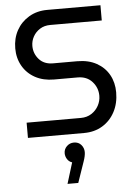

<svg xmlns="http://www.w3.org/2000/svg" viewBox="-63 -747 752 1068"><g transform="rotate(-5 313.0 -213.0)"><path d="M73 0V-85H376Q410 -85 435.5 -101.5Q461 -118 475 -144Q489 -170 489 -199Q489 -244 459 -277.5Q429 -311 378 -311H246Q186 -311 141 -335.5Q96 -360 71 -403.5Q46 -447 46 -502Q46 -558 70.5 -602.5Q95 -647 139.5 -673.5Q184 -700 242 -700H539V-615H251Q218 -615 193.5 -599.5Q169 -584 155.5 -559.5Q142 -535 142 -507Q142 -465 170 -433Q198 -401 248 -401H383Q446 -401 491 -376Q536 -351 560 -308Q584 -265 584 -210Q584 -149 559 -101.5Q534 -54 489.5 -27Q445 0 387 0ZM270 274 306 157Q288 151 278.5 135.5Q269 120 269 103Q269 80 285.5 64Q302 48 325 48Q351 48 366 65.5Q381 83 381 106Q381 127 370 158L330 274Z"/></g></svg>

Font: MuseoModerno
Style: Regular
Weight: 400
Designer: Pablo Cosgaya, Héctor Gatti, Marcela Romero, and the Authors of The MuseoModerno Project.
Foundry: Omnibus-Type Team
Version: Version 1.001